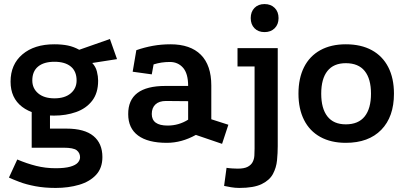

<svg xmlns="http://www.w3.org/2000/svg" viewBox="-20 -684 2001 945"><path d="M246 -115Q145 -115 88.5 -158.5Q32 -202 32 -282Q32 -367 90.5 -416.5Q149 -466 247 -466Q285 -466 314 -460Q343 -454 370 -439L521 -492L556 -393L434 -374Q451 -356 457 -332Q463 -308 463 -287Q463 -226 433.5 -188Q404 -150 354.5 -132.5Q305 -115 246 -115ZM254 241Q199 241 154 232.5Q109 224 76 211.5Q43 199 24 190L65 101Q112 121 158 132.5Q204 144 254 144Q299 144 325.5 136.5Q352 129 363 116.5Q374 104 374 90Q374 69 358 56Q342 43 293 43H136V-152L226 -132V-51H307Q396 -51 440 -14.5Q484 22 484 89Q484 143 453 176.5Q422 210 369.5 225.5Q317 241 254 241ZM248 -200Q299 -200 328 -224.5Q357 -249 357 -288Q357 -333 328.5 -356.5Q300 -380 248 -380Q196 -380 167.5 -356.5Q139 -333 139 -288Q139 -249 168 -224.5Q197 -200 248 -200Z M944 -20Q874 19 801 19Q708 19 659.5 -17Q611 -53 611 -122Q610 -261 794 -261H906Q906 -322 881 -350.5Q856 -379 816 -379Q794 -379 774.5 -376Q755 -373 736 -367L727 -318L633 -331L651 -437Q691 -451 732.5 -458.5Q774 -466 819 -466Q917 -466 968.5 -414.5Q1020 -363 1020 -263V-97L1104 -70L1073 24ZM797 -187Q763 -187 745 -170Q727 -153 727 -123Q727 -66 805 -66Q860 -66 906 -95V-186Z M1347 35Q1347 69 1343.5 105Q1340 141 1323.5 172Q1307 203 1268 222Q1229 241 1158 241Q1137 241 1117 237.5Q1097 234 1083 231L1095 142Q1107 144 1123.5 145Q1140 146 1150 146Q1182 146 1199 137Q1216 128 1223.5 113.5Q1231 99 1232 81.5Q1233 64 1233 47V-357H1149V-447H1347ZM1282 -664Q1313 -664 1332 -645Q1351 -626 1351 -595Q1351 -564 1332 -545Q1313 -526 1282 -526Q1251 -526 1232.5 -545Q1214 -564 1214 -595Q1214 -626 1232.5 -645Q1251 -664 1282 -664Z M1682 -466Q1757 -466 1810 -437Q1863 -408 1891 -353.5Q1919 -299 1919 -223Q1919 -109 1856.5 -45Q1794 19 1682 19Q1609 19 1556.5 -10Q1504 -39 1476.5 -93.5Q1449 -148 1449 -223Q1449 -299 1476.5 -353.5Q1504 -408 1556.5 -437Q1609 -466 1682 -466ZM1682 -373Q1622 -373 1591.5 -334.5Q1561 -296 1561 -223Q1561 -150 1591.5 -111Q1622 -72 1682 -72Q1744 -72 1775 -111Q1806 -150 1806 -223Q1806 -296 1775 -334.5Q1744 -373 1682 -373Z"/></svg>

Font: Podkova
Style: Bold
Weight: 700
Designer: Ilya Yudin
Foundry: Cyreal (www.cyreal.org)
Version: Version 2.102; ttfautohint (v1.8.1.43-b0c9)